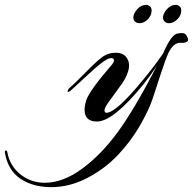

<svg xmlns="http://www.w3.org/2000/svg" viewBox="-281 -494 794 790"><path d="M443 -474Q450 -474 458 -468Q466 -462 464.5 -446Q463 -430 450.5 -416.5Q438 -403 423 -399.5Q408 -396 398 -404Q388 -412 390 -426.5Q392 -441 407 -457.5Q422 -474 443 -474ZM321 -474Q328 -474 336 -468Q344 -462 342.5 -446Q341 -430 329 -416.5Q317 -403 301.5 -399.5Q286 -396 276 -404Q266 -412 268 -426.5Q270 -441 285 -457.5Q300 -474 321 -474ZM176 -224Q188 -237 188 -246Q188 -255 176 -255Q164 -255 139.5 -237Q115 -219 66 -173Q17 -127 7.5 -119.5Q-2 -112 -2.5 -119Q-3 -126 10 -136.5Q23 -147 68 -193Q113 -239 138 -258Q163 -277 195 -277Q231 -277 244 -250Q250 -240 250 -224Q250 -208 242 -188.5Q234 -169 223.5 -153.5Q213 -138 196.5 -116Q180 -94 164.5 -72Q149 -50 149 -40Q149 -30 157 -30Q196 -30 303 -160Q354 -221 390 -274Q422 -348 446 -355Q455 -358 468 -358Q481 -358 487 -347Q493 -336 493 -330Q493 -324 484.5 -320.5Q476 -317 469.5 -317.5Q463 -318 461 -318Q432 -318 412 -276Q400 -250 381.5 -193Q363 -136 347 -88Q331 -40 294 24Q257 88 204 144Q151 200 78.5 238Q6 276 -70 276Q-146 276 -197.5 241Q-249 206 -261 133Q-261 128 -259 126Q-257 124 -254 126Q-251 128 -251 132Q-241 188 -197.5 223Q-154 258 -97 258Q-22 258 56.5 200.5Q135 143 203.5 49.5Q272 -44 365 -224Q335 -179 310 -148Q185 6 118 6Q67 6 67 -42Q67 -59 74 -82Q88 -122 176 -224Z"/></svg>

Font: Arizonia
Style: Regular
Weight: 400
Designer: Robert E. Leuschke
Foundry: Robert E. Leuschke
Version: Version 1.003